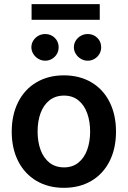

<svg xmlns="http://www.w3.org/2000/svg" viewBox="-20 -904 622 935"><path d="M37.1 -262.7Q37.1 -344.7 68.4 -406.7Q99.6 -468.8 157.2 -502.9Q214.8 -537.1 291 -537.1Q367.7 -537.1 425.3 -502.9Q482.9 -468.8 513.9 -406.7Q544.9 -344.7 544.9 -262.7Q544.9 -181.2 513.7 -119.1Q482.4 -57.1 425 -23.2Q367.7 10.7 291 10.7Q214.8 10.7 157.2 -23.4Q99.6 -57.6 68.4 -119.4Q37.1 -181.2 37.1 -262.7ZM418.9 -263.7Q418.9 -313 404.5 -352.8Q390.1 -392.6 361.6 -415.5Q333 -438.5 292 -438.5Q250 -438.5 220.9 -415.5Q191.9 -392.6 177.5 -353Q163.1 -313.5 163.1 -263.7Q163.1 -213.9 177.5 -174.3Q191.9 -134.8 220.9 -111.8Q250 -88.9 292 -88.9Q333 -88.9 361.6 -111.8Q390.1 -134.8 404.5 -174.3Q418.9 -213.9 418.9 -263.7ZM132.8 -673.8Q132.8 -691.4 142.1 -706.3Q151.4 -721.2 166.7 -729.7Q182.1 -738.3 200.2 -738.3Q228 -738.3 246.8 -719.7Q265.6 -701.2 265.6 -673.8Q265.6 -656.2 257.1 -641.4Q248.5 -626.5 233.4 -617.4Q218.3 -608.4 200.2 -608.4Q182.6 -608.4 167 -617.4Q151.4 -626.5 142.1 -641.6Q132.8 -656.7 132.8 -673.8ZM339.8 -673.8Q339.8 -691.4 349.1 -706.3Q358.4 -721.2 373.8 -729.7Q389.2 -738.3 407.2 -738.3Q435.1 -738.3 453.9 -719.7Q472.7 -701.2 472.7 -673.8Q472.7 -656.2 464.1 -641.4Q455.6 -626.5 440.4 -617.4Q425.3 -608.4 407.2 -608.4Q389.6 -608.4 374 -617.4Q358.4 -626.5 349.1 -641.6Q339.8 -656.7 339.8 -673.8ZM465.8 -807.6H133.8V-883.8H465.8Z"/></svg>

Font: Pretendard SemiBold
Style: Regular
Weight: 600
Designer: Base glyphs from Inter by Rasmus Andersson; Hangeul glyphs from Noto Sans CJK(Source Han Sans) by Jang Soo-young and Kan
Foundry: Kil Hyung-jin
Version: Version 1.309